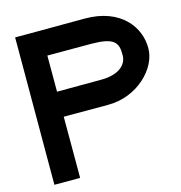

<svg xmlns="http://www.w3.org/2000/svg" viewBox="-118 -876 971 1031"><g transform="rotate(-15 367.5 -360.0)"><path d="M200.5 -429.2 446.6 -430C542 -430 592.7 -473 591.5 -529V-530C592.7 -600 568.5 -629 446.6 -630H200.5ZM200.5 -290V-20V50H57.5V-20L58.5 -699V-769H128.5L446.6 -770C646.5 -770 735.5 -644 734.5 -529C735.5 -416 609.9 -289 446.6 -290Z"/></g></svg>

Font: Nordica Plus
Style: NordicaClassicRgExt
Weight: 500
Version: Version 1.01